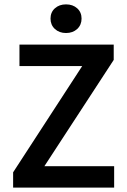

<svg xmlns="http://www.w3.org/2000/svg" viewBox="-20 -858 580 878"><path d="M40 0V-70L356 -556H69V-654H500V-584L183 -98H502V0ZM282 -707Q251 -707 231 -725.5Q211 -744 211 -773Q211 -802 231 -820Q251 -838 282 -838Q313 -838 333 -820Q353 -802 353 -773Q353 -744 333 -725.5Q313 -707 282 -707Z"/></svg>

Font: Source Sans Pro SemiBold
Style: Regular
Weight: 600
Designer: Paul D. Hunt
Foundry: Adobe Systems Incorporated
Version: Version 2.045;hotconv 1.0.109;makeotfexe 2.5.65596